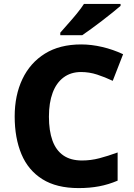

<svg xmlns="http://www.w3.org/2000/svg" viewBox="-20 -951 683 981"><path d="M394 -583Q342 -583 305 -555.5Q268 -528 249 -477Q230 -426 230 -355Q230 -283 248 -233Q266 -183 303.5 -157Q341 -131 399 -131Q444 -131 488 -142.5Q532 -154 581 -172V-28Q534 -8 486 1Q438 10 382 10Q269 10 196.5 -35.5Q124 -81 89.5 -163.5Q55 -246 55 -356Q55 -464 94.5 -547Q134 -630 209.5 -677Q285 -724 395 -724Q447 -724 502.5 -711Q558 -698 609 -674L556 -538Q516 -557 476 -570Q436 -583 394 -583ZM596 -921Q580 -907 555 -887Q530 -867 501.5 -845Q473 -823 446 -803.5Q419 -784 400 -771H288V-784Q304 -803 327 -828.5Q350 -854 372.5 -881.5Q395 -909 409 -931H596Z"/></svg>

Font: Noto Sans Cham ExtraBold
Style: Regular
Weight: 800
Version: Version 2.002